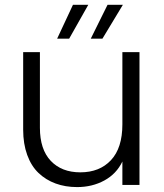

<svg xmlns="http://www.w3.org/2000/svg" viewBox="-20 -760 673 789"><path d="M553.2 0H482.9V-96.2Q458.5 -45.4 408.7 -18.3Q358.9 8.8 296.9 8.8Q248.5 8.8 208.5 -5.9Q168.5 -20.5 138.4 -49.1Q108.4 -77.6 91.8 -123.3Q75.2 -168.9 75.2 -227.1V-545.9H144V-234.9Q144 -146 188.7 -98.9Q233.4 -51.8 310.1 -51.8Q389.2 -51.8 436 -101.8Q482.9 -151.9 482.9 -249V-545.9H553.2ZM214.8 -601.1 279.8 -740.2H342.8L264.2 -601.1ZM353 -601.1 421.9 -740.2H484.9L400.9 -601.1Z"/></svg>

Font: PoppinsZ Light
Style: Regular
Weight: 300
Designer: Ninad Kale (Devanagari), Jonny Pinhorn (Latin)
Foundry: Indian Type Foundry
Version: Version 3.002;FEAKit 1.0